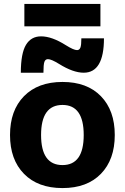

<svg xmlns="http://www.w3.org/2000/svg" viewBox="-20 -947 635 977"><path d="M104 -813V-927H491V-813ZM315 -717Q355 -692 372 -692Q384 -692 389 -704.5Q394 -717 394 -752H509Q509 -577 406 -577Q352 -577 280 -622Q241 -646 224 -646Q211 -646 206 -632.5Q201 -619 201 -577H86Q86 -675 112 -718.5Q138 -762 189 -762Q244 -762 315 -717ZM102 -457.5Q173 -530 298 -530Q423 -530 493.5 -457.5Q564 -385 564 -260Q564 -135 493.5 -62.5Q423 10 298 10Q173 10 102 -62.5Q31 -135 31 -260Q31 -385 102 -457.5ZM298 -107Q406 -107 406 -260Q406 -413 298 -413Q189 -413 189 -260Q189 -107 298 -107Z"/></svg>

Font: Mplus 1p ExtraBold
Style: Regular
Weight: 800
Version: Version 1.061